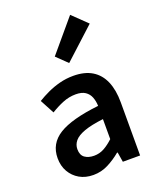

<svg xmlns="http://www.w3.org/2000/svg" viewBox="-166 -1007 915 1118"><g transform="rotate(-20 291.5 -447.5)"><path d="M217 14Q168 14 131.5 -7Q95 -28 74 -64.5Q53 -101 53 -149Q53 -239 131 -287.5Q209 -336 379 -355Q378 -385 368.5 -409.5Q359 -434 337.5 -448.5Q316 -463 279 -463Q237 -463 198 -447Q159 -431 122 -408L75 -496Q106 -515 141.5 -531.5Q177 -548 217.5 -558.5Q258 -569 302 -569Q372 -569 418 -541Q464 -513 487 -459.5Q510 -406 510 -329V0H403L393 -61H389Q352 -30 309 -8Q266 14 217 14ZM259 -90Q292 -90 320.5 -105.5Q349 -121 379 -149V-273Q304 -264 260 -248Q216 -232 197.5 -209.5Q179 -187 179 -159Q179 -122 201.5 -106Q224 -90 259 -90ZM306 -647 240 -711 407 -909 497 -822Z"/></g></svg>

Font: Noto Sans SC SemiBold
Style: Regular
Weight: 600
Designer: Ryoko NISHIZUKA 西塚涼子 (kana, bopomofo & ideographs); Paul D. Hunt (Latin, Greek & Cyrillic); Sandoll Communications 산돌커뮤니
Foundry: Adobe
Version: Version 2.004-H2;hotconv 1.0.118;makeotfexe 2.5.65603